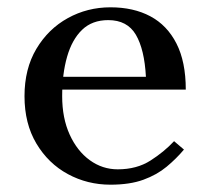

<svg xmlns="http://www.w3.org/2000/svg" viewBox="-20 -495 566 525"><path d="M302 -32Q354 -32 391.5 -56Q429 -80 456 -109L483 -86Q462 -61 435.5 -39Q409 -17 372 -3.5Q335 10 282 10Q219 10 165.5 -19Q112 -48 79.5 -102.5Q47 -157 47 -232Q47 -307 79.5 -361.5Q112 -416 165.5 -445.5Q219 -475 282 -475Q345 -475 391 -450.5Q437 -426 462.5 -376Q488 -326 488 -250H137V-285H379Q375 -360 351.5 -400Q328 -440 276 -440Q232 -440 204.5 -413.5Q177 -387 163.5 -340Q150 -293 150 -232Q150 -172 170.5 -127Q191 -82 225.5 -57Q260 -32 302 -32Z"/></svg>

Font: Brygada 1918 Medium
Style: Regular
Weight: 500
Designer: Mateusz Machalski | Borys Kosmynka | Przemek Hoffer
Foundry: NIEPODLEGLA 2018
Version: Version 3.006